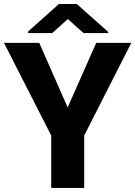

<svg xmlns="http://www.w3.org/2000/svg" viewBox="-20 -921 664 941"><path d="M172.4 -710.9 311.5 -394.5 451.7 -710.9H623.5L392.6 -256.8V0H231V-256.8L-0.5 -710.9ZM356.4 -901.4 510.3 -764.6V-758.8H389.6L312.5 -827.6L235.8 -758.8H117.7V-766.6L268.6 -901.4Z"/></svg>

Font: Vazirmatn RD UI ExtraBold
Style: Regular
Weight: 800
Designer: Saber Rastikerdar
Foundry: Saber Rastikerdar
Version: Version 33.003